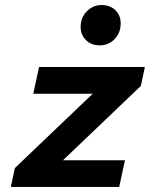

<svg xmlns="http://www.w3.org/2000/svg" viewBox="-20 -742 620 762"><path d="M23 0 39 -75 348 -370H112L135 -476H555L539 -401L230 -106H476L453 0ZM376 -562Q342 -562 321 -583Q300 -604 300 -635Q300 -672 324.5 -697Q349 -722 383 -722Q417 -722 438 -701.5Q459 -681 459 -649Q459 -612 435 -587Q411 -562 376 -562Z"/></svg>

Font: Sometype Mono
Style: Bold Italic
Weight: 700
Italic angle: -12°
Monospace: yes
Designer: Ryoichi Tsunekawa
Foundry: Dharma Type
Version: Version 1.000; ttfautohint (v1.8.3)